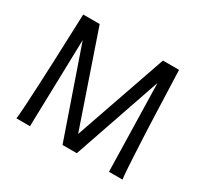

<svg xmlns="http://www.w3.org/2000/svg" viewBox="-147 -912 1170 1110"><g transform="rotate(30 438.0 -356.5)"><path d="M222.2 -712.9 432.1 -100.1 644.5 -712.9H752Q757.8 -538.6 763.7 -392.6Q765.1 -351.1 767.1 -309.3Q769 -267.6 771 -227.8Q772.9 -188 774.9 -152.1Q776.9 -116.2 778.6 -86.4Q780.3 -56.6 782.2 -34.4Q784.2 -12.2 786.1 0H695.8L682.1 -585L481 0H385.7L183.6 -583.5L168.5 0H78.1Q79.6 -12.2 81.5 -34.4Q83.5 -56.6 85.2 -86.4Q86.9 -116.2 88.9 -152.1Q90.8 -188 92.8 -227.8Q94.7 -267.6 96.4 -309.3Q98.1 -351.1 100.1 -392.6Q106 -538.6 112.3 -712.9Z"/></g></svg>

Font: Andika New Basic
Style: Regular
Weight: 400
Designer: Victor Gaultney, Annie Olsen, Julie Remington, Don Collingsworth, Eric Hays
Foundry: SIL International
Version: Version 5.500